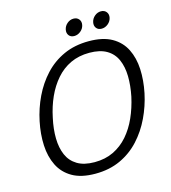

<svg xmlns="http://www.w3.org/2000/svg" viewBox="-120 -908 903 1015"><g transform="rotate(-15 332.0 -401.0)"><path d="M277 10Q200 10 151.5 -18Q103 -46 79 -94.5Q55 -143 52 -205Q49 -267 63 -334Q77 -402 106.5 -463.5Q136 -525 180.5 -573Q225 -621 285.5 -648.5Q346 -676 423 -676Q500 -676 548.5 -648.5Q597 -621 621 -573Q645 -525 648 -463.5Q651 -402 637 -334Q623 -267 593.5 -205Q564 -143 519.5 -94.5Q475 -46 414.5 -18Q354 10 277 10ZM289 -50Q347 -50 392.5 -72Q438 -94 472 -133Q506 -172 529 -223.5Q552 -275 565 -334Q577 -393 576 -444Q575 -495 558 -534Q541 -573 504.5 -594.5Q468 -616 410 -616Q352 -616 306.5 -594.5Q261 -573 227 -534Q193 -495 170 -444Q147 -393 135 -334Q122 -275 123 -223.5Q124 -172 141 -133Q158 -94 194.5 -72Q231 -50 289 -50ZM357 -722Q338 -722 328 -735Q318 -748 322 -767Q326 -786 341.5 -799Q357 -812 376 -812Q395 -812 405.5 -799Q416 -786 412 -767Q408 -748 392 -735Q376 -722 357 -722ZM507 -722Q488 -722 478 -735Q468 -748 472 -767Q476 -786 491.5 -799Q507 -812 526 -812Q545 -812 555.5 -799Q566 -786 562 -767Q558 -748 542 -735Q526 -722 507 -722Z"/></g></svg>

Font: Epunda Slab Light
Style: Italic
Weight: 300
Italic angle: -12°
Designer: Simon Atzbach
Foundry: typofactur
Version: Version 1.102